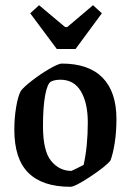

<svg xmlns="http://www.w3.org/2000/svg" viewBox="-20 -707 502 737"><path d="M35 -209Q35 -254 42 -296Q49 -338 60 -358Q71 -373 104 -398.5Q137 -424 171 -443.5Q205 -463 217 -463Q321 -463 374 -408.5Q427 -354 427 -250Q427 -202 420.5 -159.5Q414 -117 404 -91Q387 -69 327.5 -29.5Q268 10 250 10Q143 10 89 -43.5Q35 -97 35 -209ZM301 -74Q317 -145 317 -237Q317 -312 290.5 -356.5Q264 -401 212 -401Q190 -401 176 -394Q162 -387 153.5 -342Q145 -297 145 -223Q145 -127 176.5 -89Q208 -51 254 -51Q260 -53 301 -74ZM96 -656 130 -687 230 -603H238L337 -687L371 -656L270 -519H198Z"/></svg>

Font: Grenze Medium
Style: Regular
Weight: 500
Designer: Renata Polastri
Foundry: Omnibus-Type
Version: Version 1.002; ttfautohint (v1.8)